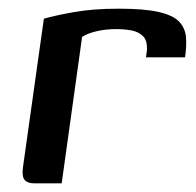

<svg xmlns="http://www.w3.org/2000/svg" viewBox="-20 -422 452 442"><path d="M122 0H58Q43 0 36.5 -8Q30 -16 33 -38L81 -379Q105 -386 149.5 -394Q194 -402 253 -402Q312 -402 345 -394.5Q378 -387 392 -372.5Q406 -358 408 -337.5Q410 -317 406 -290H316L318 -304Q320 -328 309.5 -338.5Q299 -349 282.5 -352Q266 -355 248 -355Q223 -355 202 -350Q181 -345 169 -337Z"/></svg>

Font: Genos Thin Medium
Style: Italic
Weight: 500
Italic angle: -8°
Version: Version 1.010